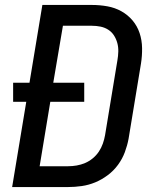

<svg xmlns="http://www.w3.org/2000/svg" viewBox="-20 -755 640 775"><path d="M29 0 86 -344H33V-421H99L151 -735H351Q383 -735 413.5 -729.5Q444 -724 470 -709.5Q496 -695 515 -672.5Q534 -650 543.5 -621.5Q553 -593 553.5 -561Q554 -529 549 -498L499 -195Q494 -168 484 -141Q474 -114 456.5 -90Q439 -66 415 -48Q391 -30 364.5 -19Q338 -8 310 -4Q282 0 255 0ZM140 -84H255Q272 -84 289.5 -87Q307 -90 323.5 -97Q340 -104 354.5 -116Q369 -128 379 -143Q389 -158 395 -175Q401 -192 404 -209L454 -512Q457 -529 457.5 -547Q458 -565 453.5 -581.5Q449 -598 440 -612Q431 -626 417 -635Q403 -644 386 -647.5Q369 -651 351 -651H234L195 -421H320V-344H183Z"/></svg>

Font: Iosevka Curly Medium Extended
Style: Italic
Weight: 500
Width: 7
Italic angle: -9°
Monospace: yes
Designer: Belleve Invis
Foundry: Belleve Invis
Version: Version 11.1.0; ttfautohint (v1.8.3)